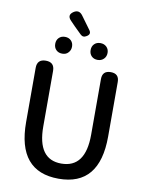

<svg xmlns="http://www.w3.org/2000/svg" viewBox="-113 -1169 960 1261"><g transform="rotate(10 366.5 -539.0)"><path d="M367 13Q93 13 93 -316V-678Q93 -736 151 -736Q209 -736 209 -678V-308Q209 -88 367 -88Q528 -88 528 -308V-522V-680Q528 -736 584 -736Q640 -736 640 -680V-316Q640 13 367 13ZM248 -800Q223 -800 207.5 -815.5Q192 -831 192 -856Q192 -881 207.5 -896.5Q223 -912 248 -912Q273 -912 288.5 -896.5Q304 -881 304 -856.5Q304 -832 288 -816Q274 -800 248 -800ZM484 -800Q459 -800 443.5 -815.5Q428 -831 428 -856Q428 -881 443.5 -896.5Q459 -912 484 -912Q509 -912 525 -896.5Q541 -881 541 -856.5Q541 -832 525 -816Q509 -800 484 -800ZM346 -945 299 -991 269 -1022Q235 -1056 274 -1082Q308 -1104 333 -1071L396 -985Q416 -959 387 -942Q364 -927 346 -945Z"/></g></svg>

Font: GenSenRounded JP M
Style: Regular
Weight: 500
Version: Version 1.501;PS 1;hotconv 16.6.51;makeotf.lib2.5.65220